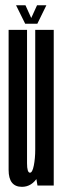

<svg xmlns="http://www.w3.org/2000/svg" viewBox="-20 -715 244 740"><path d="M124.4 0 115.8 -51.5V-600H187.1V0ZM84.2 -600V-217.4Q84.2 -122.2 84.2 -85.8Q84.2 -49.4 95.6 -49.4Q104.8 -49.4 110.3 -76.9Q115.8 -104.4 115.8 -138.8L149.5 -127.3Q149.5 -72.1 126.1 -33.5Q102.7 5.1 64.6 5.1Q13.2 5.1 13.2 -60Q13.2 -125.1 13.2 -219.8V-600ZM77.1 -623.5 41.8 -694.8H78.1L100.4 -645.6L122.8 -694.8H158.8L123.9 -623.5Z"/></svg>

Font: Anybody UltraCondensed Thin
Style: Regular
Weight: 100
Width: 1
Designer: Tyler Finck
Foundry: Etcetera Type Company
Version: Version 1.110